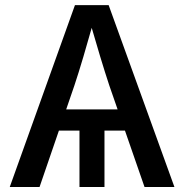

<svg xmlns="http://www.w3.org/2000/svg" viewBox="-20 -748 737 768"><path d="M397.9 -268.1V0H297.9V-268.1ZM19 0 279.8 -727.5H414.6L677.7 0H558.1L417 -406.7Q400.4 -457 380.6 -522.2Q360.8 -587.4 334 -680.2H359.4Q333 -586.9 313.5 -521Q293.9 -455.1 277.8 -406.7L138.2 0ZM161.6 -225.6V-310.5H535.2V-225.6Z"/></svg>

Font: Inter 20pt Medium
Style: Regular
Weight: 500
Version: Version 4.001;git-66647c0bb